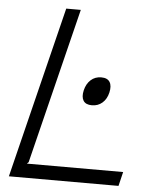

<svg xmlns="http://www.w3.org/2000/svg" viewBox="-56 -857 734 904"><g transform="rotate(5 311.0 -405.0)"><path d="M554.2 -66.9 538.1 0H20L220.2 -810.1H289.1L106.9 -74.2L99.1 -66.9ZM457 -434.1Q449.7 -402.8 429.2 -385Q408.7 -367.2 379.9 -367.2Q350.6 -367.2 339.6 -385Q328.6 -402.8 335.9 -434.1Q343.3 -465.3 363.5 -483.6Q383.8 -502 413.1 -502Q442.4 -502 453.4 -483.9Q464.4 -465.8 457 -434.1Z"/></g></svg>

Font: Sinkin Sans 300 Light Italic
Style: Regular
Weight: 300
Italic angle: -112°
Designer: Keith Bates
Foundry: K-Type
Version: Sinkin Sans (version 1.0)  by Keith Bates   •   © 2014   www